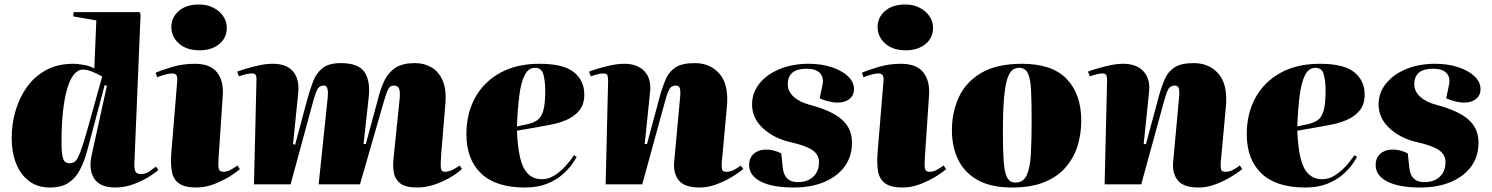

<svg xmlns="http://www.w3.org/2000/svg" viewBox="-20 -821 6645 855"><path d="M578 -84Q578 -75 582 -60.5Q586 -46 607 -46Q629 -46 646 -58Q663 -70 674 -79L685 -65Q678 -56 648.5 -37Q619 -18 578 -2Q537 14 493 14Q426 14 400 -25Q374 -64 388 -129L456 -439L446 -442L393 -242Q380 -191 367 -145Q354 -99 335 -63Q316 -27 284.5 -6.5Q253 14 202 14Q147 14 109 -15Q71 -44 51.5 -93.5Q32 -143 32 -206Q32 -268 49 -327Q66 -386 100 -433.5Q134 -481 185.5 -509Q237 -537 307 -537Q325 -537 353.5 -532Q382 -527 400 -516L409 -730L306 -748L308 -767H602L606 -756ZM290 -94Q301 -94 310 -99Q319 -104 327.5 -120.5Q336 -137 347 -170.5Q358 -204 374 -261L435 -480Q411 -494 389 -502.5Q367 -511 350 -511Q304 -511 279 -425Q254 -339 254 -187Q254 -136 261 -115Q268 -94 290 -94Z M743 -701Q743 -743 776 -772Q809 -801 867 -801Q902 -801 929.5 -787Q957 -773 973.5 -749.5Q990 -726 990 -698Q990 -652 956 -624.5Q922 -597 869 -597Q810 -597 776.5 -627.5Q743 -658 743 -701ZM769 -457Q771 -475 766.5 -484.5Q762 -494 745 -494Q736 -494 718 -489.5Q700 -485 680 -477L673 -497Q700 -509 747.5 -523Q795 -537 847 -537Q917 -537 947 -498Q977 -459 972 -395L953 -112Q951 -81 954.5 -68.5Q958 -56 974 -56Q991 -56 1007.5 -65Q1024 -74 1037 -84L1048 -68Q1037 -57 1006.5 -37.5Q976 -18 935.5 -2Q895 14 854 14Q803 14 777.5 -4Q752 -22 745.5 -56.5Q739 -91 743 -142Z M1439 -384Q1445 -440 1423 -440Q1404 -440 1395 -426Q1386 -412 1373 -364L1274 0H1111L1122 -462Q1123 -480 1118.5 -487Q1114 -494 1103 -494Q1090 -494 1077 -491Q1064 -488 1044 -481L1036 -502Q1046 -506 1072 -514Q1098 -522 1131 -529.5Q1164 -537 1194 -537Q1257 -537 1285.5 -502.5Q1314 -468 1308 -407L1285 -180L1294 -176L1348 -377Q1360 -421 1374 -458Q1388 -495 1416 -517.5Q1444 -540 1498 -540Q1577 -540 1603.5 -499.5Q1630 -459 1622 -389L1599 -180L1609 -179L1668 -398Q1679 -438 1696 -470Q1713 -502 1744 -521Q1775 -540 1828 -540Q1869 -540 1901.5 -521Q1934 -502 1951.5 -461.5Q1969 -421 1963 -355L1945 -139Q1941 -87 1943.5 -71.5Q1946 -56 1960 -56Q1989 -56 2027 -84L2037 -69Q2024 -55 1992 -35Q1960 -15 1919 -0.5Q1878 14 1838 14Q1784 14 1761 -5.5Q1738 -25 1733.5 -53.5Q1729 -82 1732 -110L1759 -375Q1763 -411 1757.5 -425.5Q1752 -440 1733 -440Q1718 -440 1709.5 -425Q1701 -410 1689 -368L1583 0H1399Z M2382 -537Q2489 -537 2535.5 -499.5Q2582 -462 2582 -400Q2582 -355 2559 -328Q2536 -301 2501.5 -286.5Q2467 -272 2431 -265.5Q2395 -259 2369 -254L2282 -239Q2287 -119 2313.5 -71Q2340 -23 2392 -23Q2422 -23 2448.5 -39.5Q2475 -56 2497.5 -80.5Q2520 -105 2536 -130L2548 -122Q2543 -112 2527.5 -90Q2512 -68 2485 -44Q2458 -20 2416.5 -3Q2375 14 2318 14Q2188 14 2122.5 -48.5Q2057 -111 2057 -223Q2057 -316 2096 -386.5Q2135 -457 2208 -497Q2281 -537 2382 -537ZM2408 -417Q2408 -459 2400 -489Q2392 -519 2363 -519Q2333 -519 2316.5 -486.5Q2300 -454 2292.5 -395Q2285 -336 2282 -258L2329 -268Q2356 -274 2373.5 -286.5Q2391 -299 2399.5 -329Q2408 -359 2408 -417Z M3290 -68Q3273 -54 3241.5 -34.5Q3210 -15 3171.5 -0.5Q3133 14 3096 14Q3029 14 3003.5 -17Q2978 -48 2982 -98L3009 -392Q3011 -418 3007 -429Q3003 -440 2989 -440Q2971 -440 2962 -426Q2953 -412 2941 -368L2840 0H2677L2688 -462Q2688 -474 2685.5 -484Q2683 -494 2666 -494Q2656 -494 2640.5 -490Q2625 -486 2611 -481L2603 -502Q2612 -506 2638 -514Q2664 -522 2697.5 -529.5Q2731 -537 2760 -537Q2818 -537 2849.5 -504Q2881 -471 2875 -413L2851 -180L2861 -179L2920 -398Q2932 -440 2946.5 -472Q2961 -504 2990 -522Q3019 -540 3074 -540Q3143 -540 3184.5 -492Q3226 -444 3217 -346L3194 -96Q3193 -77 3195.5 -66.5Q3198 -56 3216 -56Q3233 -56 3249.5 -65Q3266 -74 3279 -84Z M3532 -10Q3576 -10 3601.5 -34Q3627 -58 3627 -99Q3627 -133 3597 -153Q3567 -173 3504 -187Q3427 -204 3378 -249.5Q3329 -295 3329 -356Q3329 -408 3362 -449Q3395 -490 3452 -513.5Q3509 -537 3581 -537Q3637 -537 3683 -522Q3729 -507 3756 -481.5Q3783 -456 3783 -424Q3783 -397 3763 -380.5Q3743 -364 3709 -364Q3692 -364 3670 -369.5Q3648 -375 3630 -383L3642 -440Q3650 -476 3631.5 -495.5Q3613 -515 3572 -515Q3488 -515 3488 -446Q3488 -414 3514.5 -390Q3541 -366 3587 -354Q3682 -329 3728 -289.5Q3774 -250 3774 -186Q3774 -125 3742 -80.5Q3710 -36 3651.5 -11Q3593 14 3514 14Q3420 14 3368 -12.5Q3316 -39 3316 -86Q3316 -118 3337 -136.5Q3358 -155 3393 -155Q3425 -155 3459 -138L3466 -73Q3473 -10 3532 -10Z M3888 -701Q3888 -743 3921 -772Q3954 -801 4012 -801Q4047 -801 4074.5 -787Q4102 -773 4118.5 -749.5Q4135 -726 4135 -698Q4135 -652 4101 -624.5Q4067 -597 4014 -597Q3955 -597 3921.5 -627.5Q3888 -658 3888 -701ZM3914 -457Q3916 -475 3911.5 -484.5Q3907 -494 3890 -494Q3881 -494 3863 -489.5Q3845 -485 3825 -477L3818 -497Q3845 -509 3892.5 -523Q3940 -537 3992 -537Q4062 -537 4092 -498Q4122 -459 4117 -395L4098 -112Q4096 -81 4099.5 -68.5Q4103 -56 4119 -56Q4136 -56 4152.5 -65Q4169 -74 4182 -84L4193 -68Q4182 -57 4151.5 -37.5Q4121 -18 4080.5 -2Q4040 14 3999 14Q3948 14 3922.5 -4Q3897 -22 3890.5 -56.5Q3884 -91 3888 -142Z M4487 14Q4394 14 4335 -18.5Q4276 -51 4247.5 -108.5Q4219 -166 4219 -241Q4219 -321 4250 -388.5Q4281 -456 4350 -496.5Q4419 -537 4531 -537Q4665 -537 4730 -469.5Q4795 -402 4795 -283Q4795 -226 4779 -173Q4763 -120 4727 -77.5Q4691 -35 4632 -10.5Q4573 14 4487 14ZM4502 -8Q4537 -8 4552 -40.5Q4567 -73 4570.5 -134Q4574 -195 4574 -281Q4574 -366 4571.5 -418.5Q4569 -471 4557 -495Q4545 -519 4518 -519Q4502 -519 4488.5 -509Q4475 -499 4465.5 -469.5Q4456 -440 4451 -383.5Q4446 -327 4446 -235Q4446 -153 4449.5 -103Q4453 -53 4465 -30.5Q4477 -8 4502 -8Z M5512 -68Q5495 -54 5463.5 -34.5Q5432 -15 5393.5 -0.5Q5355 14 5318 14Q5251 14 5225.5 -17Q5200 -48 5204 -98L5231 -392Q5233 -418 5229 -429Q5225 -440 5211 -440Q5193 -440 5184 -426Q5175 -412 5163 -368L5062 0H4899L4910 -462Q4910 -474 4907.5 -484Q4905 -494 4888 -494Q4878 -494 4862.5 -490Q4847 -486 4833 -481L4825 -502Q4834 -506 4860 -514Q4886 -522 4919.5 -529.5Q4953 -537 4982 -537Q5040 -537 5071.5 -504Q5103 -471 5097 -413L5073 -180L5083 -179L5142 -398Q5154 -440 5168.5 -472Q5183 -504 5212 -522Q5241 -540 5296 -540Q5365 -540 5406.5 -492Q5448 -444 5439 -346L5416 -96Q5415 -77 5417.5 -66.5Q5420 -56 5438 -56Q5455 -56 5471.5 -65Q5488 -74 5501 -84Z M5857 -537Q5964 -537 6010.5 -499.5Q6057 -462 6057 -400Q6057 -355 6034 -328Q6011 -301 5976.5 -286.5Q5942 -272 5906 -265.5Q5870 -259 5844 -254L5757 -239Q5762 -119 5788.5 -71Q5815 -23 5867 -23Q5897 -23 5923.5 -39.5Q5950 -56 5972.5 -80.5Q5995 -105 6011 -130L6023 -122Q6018 -112 6002.5 -90Q5987 -68 5960 -44Q5933 -20 5891.5 -3Q5850 14 5793 14Q5663 14 5597.5 -48.5Q5532 -111 5532 -223Q5532 -316 5571 -386.5Q5610 -457 5683 -497Q5756 -537 5857 -537ZM5883 -417Q5883 -459 5875 -489Q5867 -519 5838 -519Q5808 -519 5791.5 -486.5Q5775 -454 5767.5 -395Q5760 -336 5757 -258L5804 -268Q5831 -274 5848.5 -286.5Q5866 -299 5874.5 -329Q5883 -359 5883 -417Z M6322 -10Q6366 -10 6391.5 -34Q6417 -58 6417 -99Q6417 -133 6387 -153Q6357 -173 6294 -187Q6217 -204 6168 -249.5Q6119 -295 6119 -356Q6119 -408 6152 -449Q6185 -490 6242 -513.5Q6299 -537 6371 -537Q6427 -537 6473 -522Q6519 -507 6546 -481.5Q6573 -456 6573 -424Q6573 -397 6553 -380.5Q6533 -364 6499 -364Q6482 -364 6460 -369.5Q6438 -375 6420 -383L6432 -440Q6440 -476 6421.5 -495.5Q6403 -515 6362 -515Q6278 -515 6278 -446Q6278 -414 6304.5 -390Q6331 -366 6377 -354Q6472 -329 6518 -289.5Q6564 -250 6564 -186Q6564 -125 6532 -80.5Q6500 -36 6441.5 -11Q6383 14 6304 14Q6210 14 6158 -12.5Q6106 -39 6106 -86Q6106 -118 6127 -136.5Q6148 -155 6183 -155Q6215 -155 6249 -138L6256 -73Q6263 -10 6322 -10Z"/></svg>

Font: Literata 72pt Black
Style: Italic
Weight: 900
Italic angle: -2°
Designer: Latin by Veronika Burian and Jose Scaglione. Greek by Irene Vlachou. Cyrillic by Vera Evstafieva
Foundry: TypeTogether
Version: Version 3.002